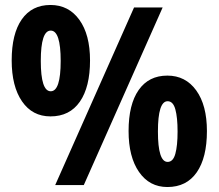

<svg xmlns="http://www.w3.org/2000/svg" viewBox="-20 -744 879 772"><path d="M183 -724Q256 -724 299 -664.5Q342 -605 342 -501Q342 -394 301 -335Q260 -276 183 -276Q110 -276 68.5 -336.5Q27 -397 27 -501Q27 -608 67.5 -666Q108 -724 183 -724ZM634 -714 317 0H202L519 -714ZM184 -621Q144 -621 144 -499Q144 -377 184 -377Q224 -377 224 -499Q224 -621 184 -621ZM653 -440Q726 -440 769 -380.5Q812 -321 812 -217Q812 -110 771 -51Q730 8 653 8Q581 8 539 -52.5Q497 -113 497 -217Q497 -324 537.5 -382Q578 -440 653 -440ZM654 -337Q615 -337 615 -215Q615 -93 654 -93Q676 -93 685 -125.5Q694 -158 694 -215Q694 -272 685 -304.5Q676 -337 654 -337Z"/></svg>

Font: Noto Sans Lao UI Cond ExtBd
Style: Regular
Weight: 800
Width: 3
Designer: Monotype Design Team
Foundry: Monotype Imaging Inc.
Version: Version 2.000; ttfautohint (v1.8.4.7-5d5b)